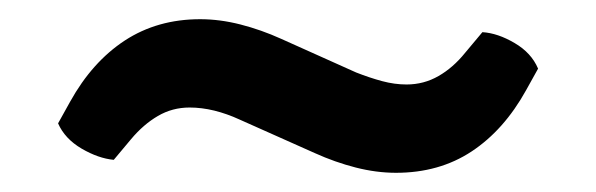

<svg xmlns="http://www.w3.org/2000/svg" viewBox="-20 -393 621 200"><path d="M351 -317.5Q365 -312 378 -308.5Q391 -305 403.5 -305Q421.5 -305 436.8 -313.8Q452 -322.5 464.5 -338L482.5 -359.5Q498.5 -358.5 516 -348.2Q533.5 -338 540.5 -321.5L528 -299Q505 -257.5 471.2 -235.2Q437.5 -213 392.5 -213Q372 -213 350.5 -218.5Q329 -224 308 -233.5L229.5 -268.5Q216.5 -274.5 203.2 -277.8Q190 -281 177.5 -281Q159.5 -281 144.5 -272.2Q129.5 -263.5 116.5 -248L98.5 -226.5Q82.5 -228 65 -238.2Q47.5 -248.5 40.5 -264.5L53 -287Q76 -328.5 110 -350.8Q144 -373 188.5 -373Q209 -373 230.5 -367.5Q252 -362 273 -352.5Z"/></svg>

Font: Signika Negative Light
Style: Regular
Weight: 400
Version: Version 2.001